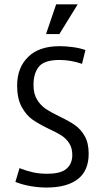

<svg xmlns="http://www.w3.org/2000/svg" viewBox="-20 -842 478 870"><path d="M49.8 -17.6 68.4 -80.1Q100.6 -67.4 129.9 -61Q159.2 -54.7 193.4 -54.7Q255.9 -54.7 281.7 -77.6Q307.6 -100.6 307.6 -139.6Q307.6 -170.9 293.9 -192.4Q280.3 -213.9 259.3 -227.5Q238.3 -241.2 202.1 -257.8Q155.3 -280.3 127 -300.3Q98.6 -320.3 78.1 -357.9Q57.6 -395.5 57.6 -454.1Q57.6 -535.2 107.4 -584Q157.2 -632.8 250 -632.8Q279.3 -632.8 311 -628.4Q342.8 -624 367.2 -615.2L351.6 -552.7Q300.8 -570.3 250 -570.3Q181.6 -570.3 156.7 -540.5Q131.8 -510.7 131.8 -457Q131.8 -417 147.9 -390.6Q164.1 -364.3 187.5 -348.6Q210.9 -333 251 -313.5Q293.9 -293 319.8 -274.9Q345.7 -256.8 363.8 -225.6Q381.8 -194.3 381.8 -145.5Q381.8 -68.4 332.5 -30.3Q283.2 7.8 190.4 7.8Q156.2 7.8 119.1 1.5Q82 -4.9 49.8 -17.6ZM234.4 -822.3H332L249 -687.5H188.5Z"/></svg>

Font: Sudo Var
Style: Regular
Weight: 400
Monospace: yes
Designer: Jens Kutilek
Foundry: Jens Kutilek
Version: Version 0.065;FEAKit 1.0